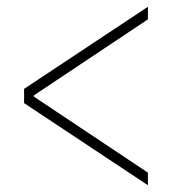

<svg xmlns="http://www.w3.org/2000/svg" viewBox="-20 -573 540 566"><path d="M416 -27 51 -269V-311L416 -553V-516L80 -292V-288L416 -64Z"/></svg>

Font: M PLUS Code Latin ExtraLight
Style: Regular
Weight: 250
Designer: Coji Morishita
Foundry: UNDERFOREST DESIGN
Version: Version 1.002; ttfautohint (v1.8.3)